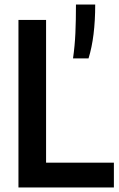

<svg xmlns="http://www.w3.org/2000/svg" viewBox="-20 -828 525 848"><path d="M61.5 0V-740H183.5V-109.5H483V0ZM302.5 -570Q310.5 -625.5 313 -682Q315.5 -738.5 315.5 -808H400.5Q400.5 -664.5 371 -570Z"/></svg>

Font: Encode Sans Condensed Condensed SemiBold
Style: Regular
Weight: 600
Width: 3
Designer: Multiple Designers
Foundry: Impallari Type
Version: Version 3.000; ttfautohint (v1.8.3) -l 8 -r 50 -G 200 -x 14 